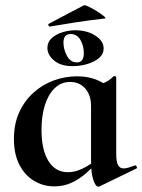

<svg xmlns="http://www.w3.org/2000/svg" viewBox="-20 -683 532 717"><path d="M182 13Q142 13 107.5 -7.5Q73 -28 52.5 -67.5Q32 -107 32 -164Q32 -220 51.5 -263Q71 -306 104.5 -336.5Q138 -367 180.5 -382.5Q223 -398 268 -398Q306 -398 337 -386.5Q368 -375 393 -352L320 -288Q320 -314 310.5 -334Q301 -354 283.5 -365.5Q266 -377 242 -377Q208 -377 184 -353.5Q160 -330 147.5 -290Q135 -250 135 -198Q135 -123 161 -81.5Q187 -40 233 -40Q253 -40 271.5 -46.5Q290 -53 307 -63.5Q324 -74 337 -84L345 -77Q324 -56 300 -35Q276 -14 247 -0.5Q218 13 182 13ZM347 14Q337 14 328.5 -11Q320 -36 320 -82V-359Q348 -366 367 -373Q386 -380 404 -398Q406 -400 410 -398.5Q414 -397 414 -394V-109Q414 -78 421 -66Q428 -54 442 -54Q449 -54 459.5 -57Q470 -60 483 -65Q487 -67 490 -61.5Q493 -56 490 -54L352 13Q350 14 347 14ZM251 -436Q207 -436 182 -457Q157 -478 157 -504Q157 -526 173 -540.5Q189 -555 213 -562.5Q237 -570 261 -570Q305 -570 336 -550Q367 -530 367 -502Q367 -481 350 -466.5Q333 -452 306.5 -444Q280 -436 251 -436ZM267 -450Q293 -450 293 -484Q293 -513 280 -534.5Q267 -556 244 -556Q217 -556 217 -524Q217 -499 230 -474.5Q243 -450 267 -450ZM167 -584Q163 -583 161 -588Q159 -593 162 -594Q202 -615 229 -629.5Q256 -644 293 -663Q297 -665 311.5 -658Q326 -651 342 -641Q358 -631 368 -622.5Q378 -614 372 -614Q311 -607 262.5 -599.5Q214 -592 167 -584Z"/></svg>

Font: Cormorant Infant Light
Style: Bold
Weight: 700
Version: Version 4.001